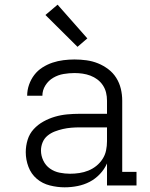

<svg xmlns="http://www.w3.org/2000/svg" viewBox="-20 -792 640 820"><path d="M256 8Q225 8 193 0Q161 -8 137 -28.5Q113 -49 101.5 -79.5Q90 -110 90 -142Q90 -169 98 -195Q106 -221 124 -240.5Q142 -260 165.5 -273Q189 -286 214.5 -293.5Q240 -301 267 -303.5Q294 -306 320 -306H437V-362Q437 -380 433 -396.5Q429 -413 419.5 -427.5Q410 -442 396 -452.5Q382 -463 366 -469Q350 -475 333 -477.5Q316 -480 298 -480Q275 -480 251.5 -476Q228 -472 207.5 -460Q187 -448 174 -427.5Q161 -407 161 -383H96Q96 -407 104 -430Q112 -453 126.5 -472Q141 -491 161.5 -504Q182 -517 204.5 -524.5Q227 -532 251 -535Q275 -538 298 -538Q324 -538 349.5 -534.5Q375 -531 398.5 -521.5Q422 -512 442.5 -496.5Q463 -481 476.5 -459.5Q490 -438 496 -413Q502 -388 502 -362V-58H563V0H437V-94Q426 -69 406.5 -48.5Q387 -28 363 -15.5Q339 -3 311.5 2.5Q284 8 256 8ZM279 -50Q299 -50 319 -53Q339 -56 357.5 -63.5Q376 -71 391.5 -83.5Q407 -96 418 -113Q429 -130 433 -149.5Q437 -169 437 -189V-248H320Q302 -248 284 -246.5Q266 -245 248.5 -241Q231 -237 214 -230.5Q197 -224 183 -212.5Q169 -201 162 -184Q155 -167 155 -149Q155 -127 165 -106Q175 -85 193.5 -72Q212 -59 234.5 -54.5Q257 -50 279 -50ZM311 -592 174 -728 226 -772 353 -628Z"/></svg>

Font: Iosevka Slab Light Extended
Style: Regular
Weight: 300
Width: 7
Monospace: yes
Designer: Belleve Invis
Foundry: Belleve Invis
Version: Version 11.1.0; ttfautohint (v1.8.3)